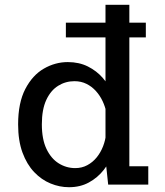

<svg xmlns="http://www.w3.org/2000/svg" viewBox="-20 -770 690 801"><path d="M254.8 -614.1V-675.3H588.4V-614.1ZM267.9 11Q228.4 11 190.7 -4.6Q152.9 -20.1 122.4 -52.2Q91.9 -84.3 73.7 -133.8Q55.6 -183.4 55.6 -251Q55.6 -341.2 85.6 -398.8Q115.6 -456.4 163 -483.7Q210.4 -511 262.9 -511Q309.8 -511 346.7 -492.6Q383.6 -474.1 409.2 -444.4Q434.8 -414.7 448.2 -380.2Q461.7 -345.7 461.7 -313.3L423.9 -300.1Q419.1 -324.3 408.2 -347.7Q397.3 -371.1 380.3 -390Q363.3 -408.9 340.8 -420.1Q318.4 -431.3 290.4 -431.3Q253.4 -431.3 222.6 -412.1Q191.7 -392.9 173.1 -353.1Q154.6 -313.4 154.6 -251Q154.6 -189.3 173.8 -148.9Q193.1 -108.4 224.8 -88.6Q256.6 -68.7 294 -68.7Q321.7 -68.7 344.2 -80.9Q366.8 -93 383.4 -113.4Q399.9 -133.8 409.9 -159.4Q419.9 -185.1 422.4 -211.9L462.8 -198.6Q462.8 -165.3 450 -128.6Q437.2 -92 412.2 -60.4Q387.2 -28.7 351 -8.9Q314.9 11 267.9 11ZM519.6 -750V-31.9L475 -76.4H598.6V0H431.3L420.1 -105V-750Z"/></svg>

Font: Trispace Thin
Style: Regular
Weight: 100
Designer: Tyler Finck
Foundry: Etcetera Type Company
Version: Version 1.210